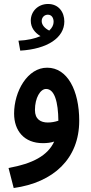

<svg xmlns="http://www.w3.org/2000/svg" viewBox="-20 -717 459 967"><path d="M82 -462C219 -470 304 -527 304 -609C304 -655 276 -697 222 -697C172 -697 135 -660 135 -613C135 -577 156 -552 184 -535C156 -523 119 -514 73 -512ZM190 -611C190 -629 203 -643 221 -643C240 -643 250 -627 250 -607C250 -592 243 -577 228 -563C206 -574 190 -591 190 -611ZM49 230C250 202 379 82 379 -109C379 -262 319 -376 218 -376C119 -377 51 -257 51 -145C51 -58 102 4 196 4C216 4 235 2 253 -4C220 67 145 107 23 129ZM156 -163C156 -224 183 -269 212 -269C255 -269 273 -203 274 -109C256 -103 238 -100 221 -100C185 -100 156 -116 156 -163Z"/></svg>

Font: Noto Sans Arabic UI XCn SmBd
Style: Regular
Weight: 600
Width: 2
Designer: Monotype Design Team, Nadine Chahine and Nizar Qandah
Foundry: Monotype Imaging Inc.
Version: Version 2.010